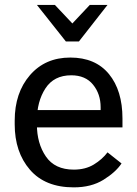

<svg xmlns="http://www.w3.org/2000/svg" viewBox="-20 -769 571 803"><path d="M41.5 -249V-264.6Q41.5 -380.9 105.2 -454.6Q168.9 -528.3 273.9 -528.3Q378.9 -528.3 435.5 -459.5Q492.2 -390.6 492.2 -273.4V-236.3H97.2V-308.6H400.9V-320.3Q400.9 -376 369.1 -415Q337.4 -454.1 277.8 -454.1Q205.6 -454.1 169.9 -399.2Q134.3 -344.2 134.3 -264.6V-249Q134.3 -169.4 171.9 -114.5Q209.5 -59.6 288.6 -59.6Q337.4 -59.6 372.6 -81.1Q407.7 -102.5 429.7 -131.8L488.3 -85.4Q463.9 -48.8 412.8 -17.1Q361.8 14.6 288.6 14.6Q168.9 14.6 105.2 -59.1Q41.5 -132.8 41.5 -249ZM255.4 -595.7 134.3 -748.5H209.5L282.7 -670.9L355.5 -748.5H429.7L310.1 -595.7Z"/></svg>

Font: RobotoFlex
Style: Regular
Weight: 400
Designer: Berlow after Robertson
Foundry: Google
Version: Version 2.136